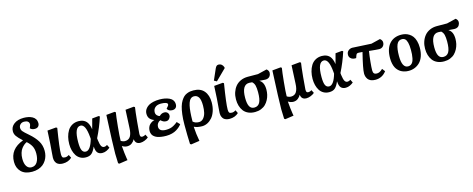

<svg xmlns="http://www.w3.org/2000/svg" viewBox="-41 -1691 6935 2815"><g transform="rotate(-15 3427.0 -283.5)"><path d="M24.9 -193.8Q24.9 -388.2 234.9 -465.8Q169.9 -524.9 147.5 -558.6Q125 -592.3 125 -630.9Q125 -698.2 180.7 -740.2Q236.3 -782.2 328.1 -782.2Q364.7 -782.2 397.2 -775.4Q429.7 -768.6 457.5 -753.9Q485.4 -739.3 501.7 -713.4Q518.1 -687.5 518.1 -652.8Q518.1 -622.1 500.2 -602.5Q482.4 -583 446.8 -583Q400.4 -583 377 -610.8Q378.9 -616.2 382.8 -626.5Q386.7 -636.7 388.2 -640.6Q389.6 -644.5 391.6 -650.9Q393.6 -657.2 394.3 -661.4Q395 -665.5 395 -669.9Q395 -695.8 375.7 -710.9Q356.4 -726.1 319.8 -726.1Q283.7 -726.1 262 -704.3Q240.2 -682.6 240.2 -653.8Q240.2 -623.5 258.5 -600.3Q276.9 -577.1 342.8 -521Q421.9 -452.6 461.9 -386Q502 -319.3 502 -234.9Q502 -197.3 492.7 -161.9Q483.4 -126.5 463.4 -94.2Q443.4 -62 414.1 -38.1Q384.8 -14.2 341.8 0Q298.8 14.2 247.1 14.2Q138.7 14.2 81.8 -43.5Q24.9 -101.1 24.9 -193.8ZM373 -230Q373 -297.9 349.1 -342.8Q325.2 -387.7 279.8 -426.8Q258.3 -417 239 -401.4Q219.7 -385.7 199.5 -360.1Q179.2 -334.5 167 -294.4Q154.8 -254.4 154.8 -206.1Q154.8 -131.8 181.6 -91.8Q208.5 -51.8 254.9 -51.8Q313 -51.8 343 -101.6Q373 -151.4 373 -230Z M751 -522.9 767.1 -512.2Q718.8 -215.8 718.8 -124Q718.8 -92.8 728 -78.9Q737.3 -64.9 769 -64.9Q798.3 -64.9 827.1 -85L850.1 -37.1Q796.4 14.2 712.9 14.2Q683.6 14.2 661.1 6.3Q638.7 -1.5 626 -13.4Q613.3 -25.4 605.2 -42Q597.2 -58.6 594.5 -73.5Q591.8 -88.4 591.8 -105Q591.8 -123 596.7 -176.5Q601.6 -230 608.2 -321.8Q614.7 -413.6 618.2 -511.2Z M1063 14.2Q1015.6 14.2 978.8 -6.3Q941.9 -26.9 919.7 -62Q897.5 -97.2 886.2 -141.4Q875 -185.5 875 -235.8Q875 -293.5 887.7 -344.2Q900.4 -395 925.5 -436.5Q950.7 -478 993.4 -502.4Q1036.1 -526.9 1091.8 -526.9Q1113.8 -526.9 1132.8 -523.2Q1151.9 -519.5 1172.9 -508.8Q1193.8 -498 1209.7 -480.5Q1225.6 -462.9 1238 -432.6Q1250.5 -402.3 1255.9 -361.8H1256.8Q1264.2 -386.7 1277.6 -437.5Q1291 -488.3 1297.9 -513.2L1397.9 -522.9L1414.1 -512.2Q1364.7 -357.4 1292 -213.9L1294.9 -185.1Q1304.2 -115.7 1319.3 -90.3Q1334.5 -64.9 1360.8 -64.9Q1384.8 -64.9 1406.7 -82L1430.7 -34.2Q1408.7 -15.1 1378.2 -0.5Q1347.7 14.2 1314 14.2Q1266.1 14.2 1241 -13.9Q1215.8 -42 1212.9 -108.9H1211.9Q1183.1 -42 1151.4 -13.9Q1119.6 14.2 1063 14.2ZM1084 -67.9Q1153.3 -67.9 1199.7 -230L1197.8 -253.9Q1189 -359.4 1165.3 -407.7Q1141.6 -456.1 1103 -456.1Q1008.8 -456.1 1008.8 -230Q1008.8 -140.6 1027.1 -104.2Q1045.4 -67.9 1084 -67.9Z M1890.6 14.2Q1814.5 14.2 1806.6 -61H1805.7Q1792 -32.7 1762.5 -9.3Q1732.9 14.2 1690.4 14.2Q1670.4 14.2 1649.4 7.1Q1628.4 0 1614.7 -9.8H1612.8Q1615.7 40 1622.6 95.2Q1629.4 150.4 1634.3 180.7L1639.6 210.9L1510.7 230L1494.6 219.2Q1489.7 137.2 1489.7 74.2Q1489.7 -58.1 1511.7 -509.8L1639.6 -522L1655.8 -511.2Q1645.5 -454.6 1630.6 -302.7Q1615.7 -150.9 1615.7 -88.9Q1627 -79.6 1645.8 -73.7Q1664.6 -67.9 1676.8 -67.9Q1733.9 -67.9 1760.3 -110.8Q1786.6 -153.8 1789.6 -234.9L1802.7 -509.8L1930.7 -522L1946.8 -511.2Q1937.5 -456.5 1922.1 -297.6Q1906.7 -138.7 1906.7 -113.8Q1906.7 -84.5 1914.1 -74.7Q1921.4 -64.9 1941.4 -64.9Q1964.8 -64.9 1989.7 -82L2013.7 -34.2Q1991.7 -14.2 1956.3 0Q1920.9 14.2 1890.6 14.2Z M2282.2 14.2Q2240.2 14.2 2206.3 8.8Q2172.4 3.4 2149.9 -4.6Q2127.4 -12.7 2110.8 -24.7Q2094.2 -36.6 2085.2 -48.1Q2076.2 -59.6 2071 -73.5Q2065.9 -87.4 2064.5 -97.4Q2063 -107.4 2063 -118.2Q2063 -149.4 2074 -175Q2085 -200.7 2102.3 -216.3Q2119.6 -231.9 2137 -241.2Q2154.3 -250.5 2170.4 -253.9V-255.9Q2127 -272 2105 -300Q2083 -328.1 2083 -373Q2083 -395 2090.3 -415.8Q2097.7 -436.5 2115.5 -457Q2133.3 -477.5 2159.9 -492.7Q2186.5 -507.8 2228.5 -517.3Q2270.5 -526.9 2322.3 -526.9Q2363.3 -526.9 2399.2 -520.3Q2435.1 -513.7 2467 -499.5Q2499 -485.4 2517.6 -459.2Q2536.1 -433.1 2536.1 -397Q2536.1 -362.8 2517.3 -344.5Q2498.5 -326.2 2466.3 -326.2Q2408.7 -326.2 2388.2 -368.2Q2409.2 -390.6 2417.7 -403.1Q2426.3 -415.5 2426.3 -425.8Q2426.3 -444.8 2397.2 -453.9Q2368.2 -462.9 2326.2 -462.9Q2268.1 -462.9 2237.1 -434.8Q2206.1 -406.7 2206.1 -361.8Q2206.1 -335 2223.6 -315.4Q2241.2 -295.9 2264.2 -291Q2297.4 -325.2 2337.4 -325.2Q2368.7 -325.2 2386.5 -307.6Q2404.3 -290 2404.3 -264.2Q2404.3 -239.7 2385.5 -216.3Q2366.7 -192.9 2335 -192.9Q2292 -192.9 2256.3 -230Q2230.5 -220.7 2213.9 -197.3Q2197.3 -173.8 2197.3 -145Q2197.3 -71.8 2303.2 -71.8Q2336.4 -71.8 2365.5 -78.6Q2394.5 -85.4 2418.5 -99.4Q2442.4 -113.3 2452.4 -120.4Q2462.4 -127.4 2480 -142.1L2522 -98.1Q2507.3 -78.6 2488.3 -61.3Q2469.2 -43.9 2440.2 -25.6Q2411.1 -7.3 2370.1 3.4Q2329.1 14.2 2282.2 14.2Z M2827.1 14.2Q2755.4 14.2 2706.1 -9.8H2704.1Q2710 100.6 2731 210.9L2602.1 230L2585.9 219.2Q2580.1 93.3 2580.1 -73.2Q2580.1 -159.7 2588.9 -229.2Q2597.7 -298.8 2611.6 -345.5Q2625.5 -392.1 2646.7 -426.3Q2668 -460.4 2689 -479.5Q2710 -498.5 2737.3 -509.5Q2764.6 -520.5 2786.4 -523.7Q2808.1 -526.9 2835 -526.9Q2941.4 -526.9 2996.3 -462.2Q3051.3 -397.5 3051.3 -288.1Q3051.3 -216.8 3031.7 -158.2Q3012.2 -99.6 2980.2 -62.7Q2948.2 -25.9 2908.7 -5.9Q2869.1 14.2 2827.1 14.2ZM2822.3 -440.9Q2792.5 -440.9 2771.5 -422.4Q2750.5 -403.8 2737.8 -366.7Q2725.1 -329.6 2718.5 -282.5Q2711.9 -235.4 2709 -170.9Q2707 -119.1 2707 -88.9Q2741.2 -56.2 2797.9 -56.2Q2838.4 -56.2 2866 -88.6Q2893.6 -121.1 2904.8 -168.7Q2916 -216.3 2916 -274.9Q2916 -364.7 2891.6 -402.8Q2867.2 -440.9 2822.3 -440.9Z M3237.8 -753.9Q3248 -775.9 3259.5 -786.4Q3271 -796.9 3290.5 -796.9Q3342.3 -796.9 3364.7 -737.8V-723.1L3204.6 -564.9L3164.6 -586.9ZM3281.7 -522.9 3297.9 -512.2Q3249.5 -215.8 3249.5 -124Q3249.5 -92.8 3258.8 -78.9Q3268.1 -64.9 3299.8 -64.9Q3329.1 -64.9 3357.9 -85L3380.9 -37.1Q3327.1 14.2 3243.7 14.2Q3214.4 14.2 3191.9 6.3Q3169.4 -1.5 3156.7 -13.4Q3144 -25.4 3136 -42Q3127.9 -58.6 3125.2 -73.5Q3122.6 -88.4 3122.6 -105Q3122.6 -123 3127.4 -176.5Q3132.3 -230 3138.9 -321.8Q3145.5 -413.6 3148.9 -511.2Z M3952.6 -545.9Q3984.4 -521.5 3984.4 -487.8Q3984.4 -475.1 3980.2 -461.9Q3976.1 -448.7 3967 -435.5Q3958 -422.4 3940.9 -414.1Q3923.8 -405.8 3901.4 -405.8Q3893.6 -405.8 3877.9 -407Q3862.3 -408.2 3841.6 -409.9Q3820.8 -411.6 3809.6 -412.1V-410.2Q3874.5 -372.1 3874.5 -263.2Q3874.5 -223.6 3866 -185.3Q3857.4 -147 3838.4 -110.6Q3819.3 -74.2 3791.7 -46.6Q3764.2 -19 3722.4 -2.4Q3680.7 14.2 3630.4 14.2Q3572.8 14.2 3528.6 -5.6Q3484.4 -25.4 3458 -60.5Q3431.6 -95.7 3418.7 -139.9Q3405.8 -184.1 3405.8 -236.8Q3405.8 -293.5 3422.4 -343Q3439 -392.6 3470 -430.7Q3501 -468.8 3549.8 -491Q3598.6 -513.2 3658.7 -513.2L3813.5 -512.2ZM3746.6 -256.8Q3746.6 -319.3 3737.3 -356.9Q3728 -394.5 3699.7 -418.9Q3685.1 -421.9 3654.8 -421.9Q3541.5 -421.9 3541.5 -222.2Q3541.5 -134.8 3564.7 -93.3Q3587.9 -51.8 3636.7 -51.8Q3692.9 -51.8 3719.7 -99.4Q3746.6 -147 3746.6 -256.8Z M4410.6 14.2Q4334.5 14.2 4326.7 -61H4325.7Q4312 -32.7 4282.5 -9.3Q4252.9 14.2 4210.4 14.2Q4190.4 14.2 4169.4 7.1Q4148.4 0 4134.8 -9.8H4132.8Q4135.7 40 4142.6 95.2Q4149.4 150.4 4154.3 180.7L4159.7 210.9L4030.8 230L4014.6 219.2Q4009.8 137.2 4009.8 74.2Q4009.8 -58.1 4031.7 -509.8L4159.7 -522L4175.8 -511.2Q4165.5 -454.6 4150.6 -302.7Q4135.7 -150.9 4135.7 -88.9Q4147 -79.6 4165.8 -73.7Q4184.6 -67.9 4196.8 -67.9Q4253.9 -67.9 4280.3 -110.8Q4306.6 -153.8 4309.6 -234.9L4322.8 -509.8L4450.7 -522L4466.8 -511.2Q4457.5 -456.5 4442.1 -297.6Q4426.8 -138.7 4426.8 -113.8Q4426.8 -84.5 4434.1 -74.7Q4441.4 -64.9 4461.4 -64.9Q4484.9 -64.9 4509.8 -82L4533.7 -34.2Q4511.7 -14.2 4476.3 0Q4440.9 14.2 4410.6 14.2Z M4756.3 14.2Q4709 14.2 4672.1 -6.3Q4635.3 -26.9 4613 -62Q4590.8 -97.2 4579.6 -141.4Q4568.4 -185.5 4568.4 -235.8Q4568.4 -293.5 4581.1 -344.2Q4593.8 -395 4618.9 -436.5Q4644 -478 4686.8 -502.4Q4729.5 -526.9 4785.2 -526.9Q4807.1 -526.9 4826.2 -523.2Q4845.2 -519.5 4866.2 -508.8Q4887.2 -498 4903.1 -480.5Q4918.9 -462.9 4931.4 -432.6Q4943.8 -402.3 4949.2 -361.8H4950.2Q4957.5 -386.7 4970.9 -437.5Q4984.4 -488.3 4991.2 -513.2L5091.3 -522.9L5107.4 -512.2Q5058.1 -357.4 4985.4 -213.9L4988.3 -185.1Q4997.6 -115.7 5012.7 -90.3Q5027.8 -64.9 5054.2 -64.9Q5078.1 -64.9 5100.1 -82L5124 -34.2Q5102.1 -15.1 5071.5 -0.5Q5041 14.2 5007.3 14.2Q4959.5 14.2 4934.3 -13.9Q4909.2 -42 4906.2 -108.9H4905.3Q4876.5 -42 4844.7 -13.9Q4813 14.2 4756.3 14.2ZM4777.3 -67.9Q4846.7 -67.9 4893.1 -230L4891.1 -253.9Q4882.3 -359.4 4858.6 -407.7Q4835 -456.1 4796.4 -456.1Q4702.1 -456.1 4702.1 -230Q4702.1 -140.6 4720.5 -104.2Q4738.8 -67.9 4777.3 -67.9Z M5444.8 -132.8Q5444.8 -99.1 5458.3 -84.5Q5471.7 -69.8 5500 -69.8Q5521.5 -69.8 5542.2 -79.1Q5563 -88.4 5590.8 -115.2L5625 -70.8Q5560.5 14.2 5458 14.2Q5418 14.2 5388.9 2Q5359.9 -10.3 5345.2 -30.8Q5330.6 -51.3 5324.2 -72.8Q5317.9 -94.2 5317.9 -118.2Q5317.9 -189 5377.9 -429.2Q5333.5 -433.1 5320.8 -433.1Q5300.3 -433.1 5292.7 -427.5Q5285.2 -421.9 5276.9 -399.9L5265.1 -366.2Q5242.2 -364.3 5219.7 -369.6Q5197.3 -375 5179.2 -393.8Q5161.1 -412.6 5161.1 -441.9Q5161.1 -482.4 5188 -505.1Q5214.8 -527.8 5249 -527.8L5536.1 -512.2L5673.8 -545.9Q5707 -521 5707 -487.8Q5707 -452.1 5685.1 -429Q5663.1 -405.8 5626 -405.8Q5596.2 -405.8 5473.1 -418.9Q5461.9 -349.1 5453.4 -262Q5444.8 -174.8 5444.8 -132.8Z M5744.1 -234.9Q5744.1 -376.5 5809.3 -451.7Q5874.5 -526.9 5988.8 -526.9Q6021 -526.9 6050.5 -519.5Q6080.1 -512.2 6109.1 -493.9Q6138.2 -475.6 6159.2 -447.8Q6180.2 -419.9 6193.1 -375.2Q6206.1 -330.6 6206.1 -273.9Q6206.1 -201.7 6186.5 -145.5Q6167 -89.4 6133.1 -55.2Q6099.1 -21 6055.7 -3.4Q6012.2 14.2 5961.9 14.2Q5943.4 14.2 5925 11.7Q5906.7 9.3 5884.8 2Q5862.8 -5.4 5843.5 -16.8Q5824.2 -28.3 5805.4 -47.6Q5786.6 -66.9 5773.4 -92.3Q5760.3 -117.7 5752.2 -154.3Q5744.1 -190.9 5744.1 -234.9ZM5971.2 -51.8Q5996.6 -51.8 6015.4 -64.9Q6034.2 -78.1 6044.7 -98.6Q6055.2 -119.1 6061.5 -150.1Q6067.9 -181.2 6069.8 -210Q6071.8 -238.8 6071.8 -274.9Q6071.8 -344.7 6060.8 -386.5Q6049.8 -428.2 6030.5 -444.6Q6011.2 -460.9 5981 -460.9Q5926.3 -460.9 5902.6 -402.8Q5878.9 -344.7 5878.9 -233.9Q5878.9 -51.8 5971.2 -51.8Z M6822.8 -545.9Q6854.5 -521.5 6854.5 -487.8Q6854.5 -475.1 6850.3 -461.9Q6846.2 -448.7 6837.2 -435.5Q6828.1 -422.4 6811 -414.1Q6793.9 -405.8 6771.5 -405.8Q6763.7 -405.8 6748 -407Q6732.4 -408.2 6711.7 -409.9Q6690.9 -411.6 6679.7 -412.1V-410.2Q6744.6 -372.1 6744.6 -263.2Q6744.6 -223.6 6736.1 -185.3Q6727.5 -147 6708.5 -110.6Q6689.5 -74.2 6661.9 -46.6Q6634.3 -19 6592.5 -2.4Q6550.8 14.2 6500.5 14.2Q6442.9 14.2 6398.7 -5.6Q6354.5 -25.4 6328.1 -60.5Q6301.8 -95.7 6288.8 -139.9Q6275.9 -184.1 6275.9 -236.8Q6275.9 -293.5 6292.5 -343Q6309.1 -392.6 6340.1 -430.7Q6371.1 -468.8 6419.9 -491Q6468.8 -513.2 6528.8 -513.2L6683.6 -512.2ZM6616.7 -256.8Q6616.7 -319.3 6607.4 -356.9Q6598.1 -394.5 6569.8 -418.9Q6555.2 -421.9 6524.9 -421.9Q6411.6 -421.9 6411.6 -222.2Q6411.6 -134.8 6434.8 -93.3Q6458 -51.8 6506.8 -51.8Q6563 -51.8 6589.8 -99.4Q6616.7 -147 6616.7 -256.8Z"/></g></svg>

Font: Literata Book
Style: Bold Italic
Weight: 700
Italic angle: -3°
Designer: Latin by Veronika Burian and Jose Scaglione. Greek by Irene Vlachou. Cyrillic by Vera Evstafieva
Foundry: TypeTogether
Version: Version 1.003;PS 001.003;hotconv 1.0.88;makeotf.lib2.5.64775